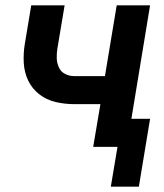

<svg xmlns="http://www.w3.org/2000/svg" viewBox="-20 -550 616 719"><path d="M395 149H500L542 -105H472L542 -530H417L373 -265H258Q240 -265 224 -273Q208 -281 200.5 -297.5Q193 -314 192.5 -332.5Q192 -351 195 -369L222 -530H97L73 -386Q67 -350 69 -314.5Q71 -279 85.5 -248.5Q100 -218 127 -197Q154 -176 188 -168Q222 -160 258 -160H356L329 0H420Z"/></svg>

Font: Iosevka Sparkle Oblique
Style: Bold
Weight: 700
Italic angle: -9°
Designer: Belleve Invis
Foundry: Belleve Invis
Version: Version 4.5.0; ttfautohint (v1.8.3)